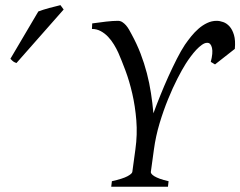

<svg xmlns="http://www.w3.org/2000/svg" viewBox="-20 -709 913 729"><path d="M780.3 -474.1Q784.7 -490.7 785.9 -504.2Q787.1 -517.6 784.9 -527.1Q782.7 -536.6 778.1 -541.7Q773.4 -546.9 766.1 -546.4Q757.3 -546.4 746.6 -538.8Q735.8 -531.2 725.1 -519.8Q714.4 -508.3 703.9 -494.1Q693.4 -480 685.1 -466.8Q671.4 -445.3 653.6 -410.4Q635.7 -375.5 618.2 -332.5Q600.6 -289.6 585.9 -240.7Q571.3 -191.9 564.5 -142.1L552.7 -56.2Q552.2 -53.2 555.2 -49.1Q558.1 -44.9 565.9 -40Q573.7 -35.2 586.9 -30.3Q600.1 -25.4 620.1 -21L617.7 0H402.3L404.8 -21Q446.3 -30.3 463.9 -39.8Q481.4 -49.3 482.4 -56.2L494.1 -142.1Q502 -198.2 497.6 -252.2Q493.2 -306.2 482.2 -353.8Q471.2 -401.4 456.3 -441.2Q441.4 -481 429.2 -508.8Q422.4 -523.9 412.6 -540Q402.8 -556.2 390.4 -569.3Q377.9 -582.5 362.5 -590.8Q347.2 -599.1 329.1 -599.1L330.1 -620.1Q356.4 -624 383.1 -627Q409.7 -629.9 427.7 -629.9Q437 -629.9 444.6 -625Q452.1 -620.1 458.5 -612.8Q464.8 -605.5 470 -596.4Q475.1 -587.4 479.5 -579.1Q499.5 -542.5 513.7 -505.6Q527.8 -468.8 537.6 -431.2Q547.4 -393.6 553.2 -355.5Q559.1 -317.4 562.5 -278.8Q573.7 -309.6 588.4 -345.9Q603 -382.3 619.1 -418Q635.3 -453.6 651.4 -485.4Q667.5 -517.1 682.1 -539.1Q692.9 -554.7 705.8 -570.8Q718.8 -586.9 733.9 -600.1Q749 -613.3 766.4 -621.6Q783.7 -629.9 802.7 -629.9Q814.5 -629.9 827.6 -625.2Q840.8 -620.6 851.6 -608.6Q862.3 -596.7 868.4 -576.2Q874.5 -555.7 871.6 -523.4L796.4 -464.4ZM42.5 -469.7Q35.2 -472.2 31 -475.1Q26.9 -478 19.5 -485.8L125.5 -665.5Q133.3 -668.5 144 -671.9Q154.8 -675.3 166.3 -678.5Q177.7 -681.6 189.2 -684.3Q200.7 -687 209.5 -689.5L221.7 -672.9Z"/></svg>

Font: Gentium Plus
Style: Italic
Weight: 400
Italic angle: -8°
Designer: J. Victor Gaultney, Annie Olsen, Iska Routamaa
Foundry: SIL International
Version: Version 1.510